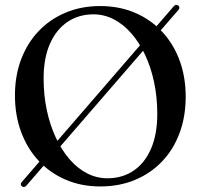

<svg xmlns="http://www.w3.org/2000/svg" viewBox="-20 -739 813 777"><path d="M68.5 14.5Q64.5 11.5 64.2 7Q64 2.5 67.5 -1.5L683.5 -714Q687 -718.5 692 -719.2Q697 -720 701.5 -716.5Q705.5 -713 706 -708.8Q706.5 -704.5 703 -700L86.5 12.5Q82.5 17 77.8 17.8Q73 18.5 68.5 14.5ZM385.5 -714.5Q463 -714.5 526.5 -687.2Q590 -660 636 -610.8Q682 -561.5 706.8 -494.5Q731.5 -427.5 731.5 -347.5Q731.5 -267.5 706.8 -200.8Q682 -134 636 -85.8Q590 -37.5 526.5 -11Q463 15.5 385.5 15.5Q309 15.5 245.8 -11.8Q182.5 -39 136.5 -88.2Q90.5 -137.5 65.5 -205Q40.5 -272.5 40.5 -353Q40.5 -432.5 65.5 -498.8Q90.5 -565 136.5 -613.2Q182.5 -661.5 245.8 -688Q309 -714.5 385.5 -714.5ZM616.5 -278.5Q616.5 -346 603.5 -406.8Q590.5 -467.5 567 -517.5Q543.5 -567.5 511.2 -604.2Q479 -641 440.2 -661Q401.5 -681 358 -681Q298.5 -681 253 -650.2Q207.5 -619.5 182 -561.5Q156.5 -503.5 156.5 -421.5Q156.5 -353.5 169.5 -292.8Q182.5 -232 206 -181.8Q229.5 -131.5 261.5 -94.5Q293.5 -57.5 332.5 -37.5Q371.5 -17.5 414.5 -17.5Q475 -17.5 520.5 -48.2Q566 -79 591.2 -137.2Q616.5 -195.5 616.5 -278.5Z"/></svg>

Font: Fraunces 60pt
Style: Regular
Weight: 400
Version: Version 1.000;[b76b70a41]